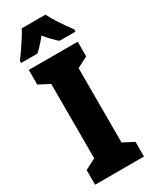

<svg xmlns="http://www.w3.org/2000/svg" viewBox="-235 -981 825 1034"><g transform="rotate(-30 177.0 -463.5)"><path d="M329 0H25V-91L92 -126V-588L25 -623V-714H329V-623L262 -588V-126L329 -91ZM251 -927Q285 -862 346 -781V-767H247Q217 -791 177 -840Q133 -787 109 -767H8V-781Q22 -798 41 -826Q60 -854 78 -882Q96 -910 104 -927Z"/></g></svg>

Font: Noto Sans Lao UI ExtCond Blk
Style: Regular
Weight: 900
Width: 2
Designer: Monotype Design Team
Foundry: Monotype Imaging Inc.
Version: Version 2.000; ttfautohint (v1.8.4.7-5d5b)